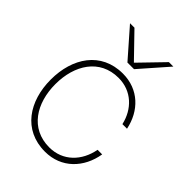

<svg xmlns="http://www.w3.org/2000/svg" viewBox="-216 -833 946 946"><g transform="rotate(45 257.0 -360.0)"><path d="M273 12C387 12 464 -69 482 -178H450C433 -86 368 -18 273 -18C141 -18 74 -128 74 -260C74 -392 141 -502 273 -502C364 -502 428 -439 447 -354H479C458 -457 383 -532 273 -532C121 -532 42 -410 42 -260C42 -110 121 12 273 12ZM122 -732 250 -586H296L424 -732H393L273 -608L153 -732Z"/></g></svg>

Font: Aspekta 100
Style: Regular
Weight: 100
Designer: Ivo Dolenc
Version: Version 2.000